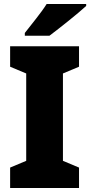

<svg xmlns="http://www.w3.org/2000/svg" viewBox="-20 -947 454 967"><path d="M414 -917V-927H215C187 -882 138 -824 105 -781V-767H229C281 -806 374 -880 414 -917ZM378 0V-103L297 -137V-577L378 -611V-714H31V-611L112 -577V-137L31 -103V0Z"/></svg>

Font: Noto Sans Armenian SemiCondensed Black
Style: Regular
Weight: 900
Width: 4
Designer: Monotype Design Team
Foundry: Monotype Imaging Inc.
Version: Version 2.008